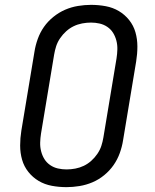

<svg xmlns="http://www.w3.org/2000/svg" viewBox="-20 -763 640 791"><path d="M254 8Q223 8 193.5 2.5Q164 -3 139.5 -17.5Q115 -32 97 -54.5Q79 -77 71 -105Q63 -133 63 -163.5Q63 -194 68 -225L122 -550Q126 -576 135.5 -602.5Q145 -629 161 -652Q177 -675 200 -693.5Q223 -712 248.5 -723Q274 -734 301.5 -738.5Q329 -743 355 -743Q386 -743 415.5 -737.5Q445 -732 469.5 -717.5Q494 -703 512 -680.5Q530 -658 538 -630Q546 -602 546 -571.5Q546 -541 541 -510L487 -185Q483 -159 473.5 -132.5Q464 -106 448 -83Q432 -60 409.5 -41.5Q387 -23 361 -12Q335 -1 307.5 3.5Q280 8 254 8ZM254 -65Q272 -65 290.5 -68.5Q309 -72 325.5 -80Q342 -88 356 -100.5Q370 -113 381 -129Q392 -145 397.5 -162Q403 -179 406 -197L460 -522Q463 -541 463.5 -559.5Q464 -578 459.5 -595.5Q455 -613 446 -627.5Q437 -642 422.5 -652Q408 -662 390.5 -666Q373 -670 355 -670Q337 -670 318.5 -666.5Q300 -663 283.5 -655Q267 -647 253 -634.5Q239 -622 228 -606Q217 -590 211.5 -573Q206 -556 203 -538L149 -213Q146 -194 145.5 -175.5Q145 -157 149.5 -139.5Q154 -122 163 -107.5Q172 -93 186.5 -83Q201 -73 218.5 -69Q236 -65 254 -65Z"/></svg>

Font: Iosevka Plex Etoile
Style: Italic
Weight: 400
Italic angle: -9°
Designer: Belleve Invis
Foundry: Belleve Invis
Version: Version 25.1.1; ttfautohint (v1.8.4)